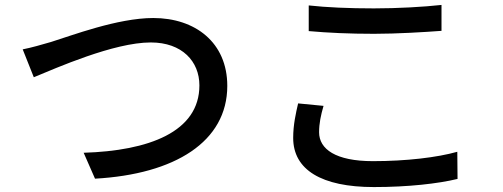

<svg xmlns="http://www.w3.org/2000/svg" viewBox="-20 -732 2040 778"><path d="M72 -532 117 -419C207 -456 441 -560 591 -560C718 -560 788 -483 788 -386C788 -197 582 -121 319 -113L365 -8C689 -26 901 -158 901 -384C901 -560 771 -659 601 -659C456 -659 268 -587 187 -562C149 -551 108 -539 72 -532Z M1231 -606C1310 -599 1395 -595 1496 -595C1588 -595 1702 -602 1769 -607V-712C1697 -704 1591 -698 1495 -698C1394 -698 1303 -702 1231 -710V-606ZM1188 -313C1179 -274 1168 -227 1168 -173C1168 -44 1283 26 1495 26C1634 26 1756 12 1834 -7L1833 -117C1752 -94 1626 -79 1491 -79C1340 -79 1273 -128 1273 -196C1273 -232 1280 -265 1291 -303L1188 -313Z"/></svg>

Font: Noto Sans Japanese Medium
Style: Regular
Weight: 500
Designer: Ryoko NISHIZUKA (kana & ideographs); Paul D. Hunt (Latin, Greek & Cyrillic); Wenlong ZHANG (bopomofo); Sandoll Communica
Foundry: Adobe Systems Incorporated
Version: Version 1.000;PS 1;hotconv 1.0.78;makeotf.lib2.5.61930